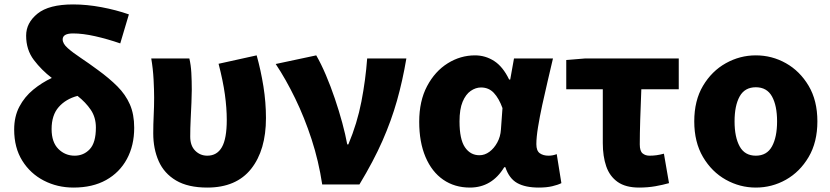

<svg xmlns="http://www.w3.org/2000/svg" viewBox="-20 -833 3750 867"><path d="M312 14Q239 14 178 -17.5Q117 -49 80.5 -107.5Q44 -166 44 -248Q44 -307 67.5 -351.5Q91 -396 130 -428Q169 -460 214 -481Q168 -516 133 -562Q98 -608 98 -672Q98 -730 149.5 -771.5Q201 -813 310 -813Q372 -813 438.5 -800.5Q505 -788 562 -768L523 -637Q465 -657 409.5 -669.5Q354 -682 310 -682Q263 -682 263 -655Q263 -636 285.5 -616Q308 -596 344 -572Q380 -548 422 -517Q473 -480 510 -443Q547 -406 566.5 -361.5Q586 -317 586 -256Q586 -176 553 -115Q520 -54 459 -20Q398 14 312 14ZM330 -400Q277 -386 245 -349.5Q213 -313 213 -250Q213 -191 243.5 -160.5Q274 -130 317 -130Q358 -130 385.5 -159.5Q413 -189 413 -257Q413 -303 390 -337Q367 -371 330 -400Z M916 14Q829 14 775 -18Q721 -50 696.5 -105.5Q672 -161 672 -231Q672 -272 674 -312Q676 -352 676 -392Q676 -426 673.5 -474Q671 -522 663 -569H835Q842 -540 844 -504Q846 -468 846 -427Q846 -405 844.5 -370Q843 -335 841 -294.5Q839 -254 839 -216Q839 -175 861.5 -152.5Q884 -130 916 -130Q960 -130 982 -168.5Q1004 -207 1004 -292Q1004 -345 995.5 -406.5Q987 -468 967 -545L1139 -583Q1158 -515 1169.5 -443Q1181 -371 1181 -300Q1181 -155 1114 -70.5Q1047 14 916 14Z M1435 0Q1419 -106 1387 -204Q1355 -302 1313 -388.5Q1271 -475 1225 -544L1408 -583Q1430 -545 1451.5 -494.5Q1473 -444 1492 -388Q1511 -332 1525.5 -278.5Q1540 -225 1548 -181H1553Q1593 -276 1612 -374.5Q1631 -473 1638 -569H1815Q1798 -468 1772.5 -378Q1747 -288 1707 -197Q1667 -106 1603 0Z M2102 14Q2033 14 1981.5 -21.5Q1930 -57 1901.5 -124Q1873 -191 1873 -283Q1873 -377 1908.5 -444Q1944 -511 2001.5 -547Q2059 -583 2125 -583Q2172 -583 2211.5 -557.5Q2251 -532 2279 -474H2284L2301 -569H2477Q2466 -521 2453 -466.5Q2440 -412 2428.5 -358.5Q2417 -305 2409.5 -259Q2402 -213 2402 -182Q2402 -152 2417.5 -141Q2433 -130 2457 -130Q2476 -130 2494 -137L2515 -6Q2499 2 2473.5 8Q2448 14 2413 14Q2352 14 2315.5 -6.5Q2279 -27 2262 -78H2257Q2201 14 2102 14ZM2145 -132Q2169 -132 2190 -147.5Q2211 -163 2225.5 -189.5Q2240 -216 2242 -248L2249 -345Q2233 -389 2210 -413.5Q2187 -438 2152 -438Q2128 -438 2105.5 -422.5Q2083 -407 2069 -373.5Q2055 -340 2055 -285Q2055 -204 2079.5 -168Q2104 -132 2145 -132Z M2866 14Q2805 14 2769 -11.5Q2733 -37 2717.5 -82Q2702 -127 2702 -187V-430H2537V-562L2622 -569H3045V-430H2876Q2873 -360 2871 -293.5Q2869 -227 2869 -181Q2869 -151 2881.5 -140.5Q2894 -130 2913 -130Q2929 -130 2944 -132Q2959 -134 2978 -139L3001 -6Q2973 2 2939 8Q2905 14 2866 14Z M3393 14Q3321 14 3257.5 -21.5Q3194 -57 3154.5 -124Q3115 -191 3115 -285Q3115 -379 3154.5 -445.5Q3194 -512 3257.5 -547.5Q3321 -583 3393 -583Q3466 -583 3529 -547.5Q3592 -512 3631.5 -445.5Q3671 -379 3671 -285Q3671 -191 3631.5 -124Q3592 -57 3529 -21.5Q3466 14 3393 14ZM3393 -130Q3443 -130 3466 -172Q3489 -214 3489 -285Q3489 -356 3466 -397.5Q3443 -439 3393 -439Q3343 -439 3320 -397.5Q3297 -356 3297 -285Q3297 -214 3320 -172Q3343 -130 3393 -130Z"/></svg>

Font: Source Han Sans TC Heavy
Style: Regular
Weight: 900
Designer: Ryoko NISHIZUKA Ë•øÂ°öÊ∂ºÂ≠ê (kana, bopomofo & ideographs); Paul D. Hunt (Latin, Greek & Cyrillic); Sandoll Communicatio
Foundry: Adobe
Version: Version 2.004;hotconv 1.0.118;makeotfexe 2.5.65603